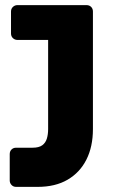

<svg xmlns="http://www.w3.org/2000/svg" viewBox="-20 -540 442 750"><path d="M43 190Q32 190 25 182.5Q18 175 18 165V62Q18 51 25 44Q32 37 43 37H107Q132 37 145 27.5Q158 18 163 1.5Q168 -15 168 -36V-384H48Q38 -384 30.5 -391Q23 -398 23 -409V-495Q23 -506 30.5 -513Q38 -520 48 -520H318Q329 -520 336 -513Q343 -506 343 -495V-36Q343 33 317.5 83.5Q292 134 244 162Q196 190 127 190Z"/></svg>

Font: DVN-Rubik
Style: Bold
Weight: 700
Designer: Hubert and Fischer
Foundry: Hubert & Fischer
Version: Version 2.102